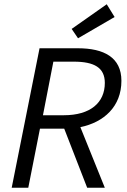

<svg xmlns="http://www.w3.org/2000/svg" viewBox="-20 -883 595 903"><path d="M519 -803 482 -863 317 -747 347 -703ZM551 -503C551 -613 469 -656 346 -656H166L35 0H113L168 -278H282L390 0H473L358 -285C469 -308 551 -382 551 -503ZM280 -341H182L231 -593H327C423 -593 473 -565 473 -493C473 -400 405 -341 280 -341Z"/></svg>

Font: Cambridge Sans Italic
Style: Regular
Weight: 400
Italic angle: -11°
Version: Version 2.000;PS 002.000;hotconv 1.0.88;makeotf.lib2.5.64775